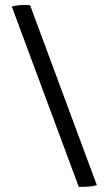

<svg xmlns="http://www.w3.org/2000/svg" viewBox="-20 -735 435 762"><path d="M26.8 -709Q37.2 -712.2 50.8 -713.8Q64.4 -715.4 82.8 -715.4Q87.2 -715.4 92 -715Q96.8 -714.6 99.6 -713.8L364.4 0Q351.4 4.2 328.5 5.8Q305.6 7.4 292.6 6.6Z"/></svg>

Font: Vollkorn
Style: Regular
Weight: 400
Designer: Friedrich Althausen
Foundry: Friedrich Althausen
Version: Version 4.104